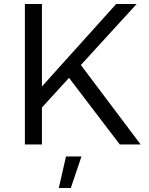

<svg xmlns="http://www.w3.org/2000/svg" viewBox="-20 -720 742 957"><path d="M383 -396 661 -700H559L189 -289V-700H104V0H189V-184L324 -332L577 0H681ZM273 217H333L386 60H309Z"/></svg>

Font: Juman Normal
Style: Regular
Weight: 300
Designer: Bandar Raffah (Arabic) Julieta Ulanovsky (Latin)
Foundry: Caramella
Version: Version 5.022;PS 005.022;hotconv 1.0.88;makeotf.lib2.5.64775